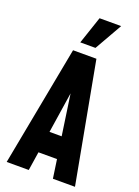

<svg xmlns="http://www.w3.org/2000/svg" viewBox="-179 -1054 816 1128"><g transform="rotate(20 228.5 -490.0)"><path d="M374 -980 276 -808H181L239 -980ZM303 -750 442 0H304L287 -117H171L153 0H15L157 -750ZM191 -252H267L230 -507Z"/></g></svg>

Font: Mohave Bold
Style: Regular
Weight: 700
Designer: Gumpita Rahayu
Foundry: Tokotype
Version: Version 2.002;PS 002.002;hotconv 1.0.88;makeotf.lib2.5.64775